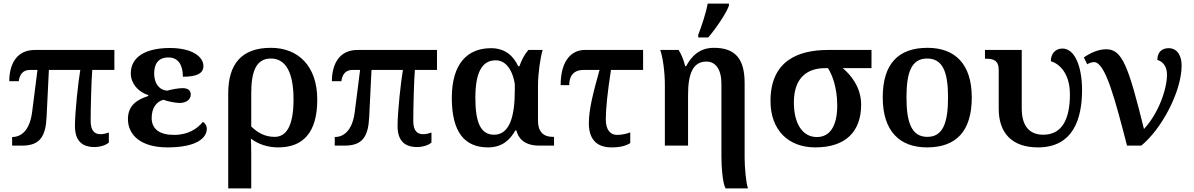

<svg xmlns="http://www.w3.org/2000/svg" viewBox="-20 -816 6693 1076"><path d="M509 8C543 8 574 -3 590 -17V-73C577 -69 561 -64 543 -64C514 -64 488 -79 488 -138C488 -206 492 -365 497 -424H621V-536H175C73 -536 32 -456 32 -361H85C90 -398 108 -424 147 -424H190L160 -188C146 -79 94 -48 48 -48V0H105C203 0 236 -51 241 -160L254 -424H430C419 -362 400 -190 400 -110C400 -25 442 8 509 8Z M919 10C1079 10 1139 -41 1139 -95C1139 -112 1128 -128 1117 -133C1087 -96 1036 -60 956 -60C875 -60 830 -92 830 -155C830 -211 857 -247 896 -257C917 -248 965 -239 986 -239C1025 -239 1049 -259 1049 -286C1049 -311 1031 -322 1004 -322C978 -322 943 -315 917 -308C868 -312 844 -353 844 -404C844 -453 863 -494 924 -494C978 -494 1005 -453 1005 -386C1082 -386 1120 -404 1120 -446C1120 -495 1062 -547 932 -547C796 -547 713 -497 713 -405C713 -351 751 -302 811 -283V-278C753 -259 697 -229 697 -149C697 -60 768 10 919 10Z M1259 240H1388V49C1388 13 1387 -21 1386 -39C1429 -7 1481 10 1539 10C1676 10 1758 -70 1758 -258C1758 -445 1652 -548 1498 -548C1333 -548 1259 -456 1259 -293ZM1519 -49C1465 -49 1424 -72 1388 -107V-293C1388 -411 1413 -488 1498 -488C1584 -488 1625 -405 1625 -259C1625 -105 1582 -49 1519 -49Z M2317 8C2351 8 2382 -3 2398 -17V-73C2385 -69 2369 -64 2351 -64C2322 -64 2296 -79 2296 -138C2296 -206 2300 -365 2305 -424H2429V-536H1983C1881 -536 1840 -456 1840 -361H1893C1898 -398 1916 -424 1955 -424H1998L1968 -188C1954 -79 1902 -48 1856 -48V0H1913C2011 0 2044 -51 2049 -160L2062 -424H2238C2227 -362 2208 -190 2208 -110C2208 -25 2250 8 2317 8Z M2715 10C2793 10 2838 -31 2868 -85H2874C2883 -46 2914 0 3001 0H3085V-49H3077C3024 -49 2995 -80 2995 -138V-336C2995 -405 3009 -498 3021 -536H2941C2917 -508 2902 -477 2891 -445H2884C2858 -502 2811 -546 2732 -546C2600 -546 2512 -460 2512 -267C2512 -75 2584 10 2715 10ZM2749 -61C2674 -61 2644 -129 2644 -267C2644 -406 2679 -478 2758 -478C2806 -478 2849 -439 2865 -346V-308C2865 -169 2838 -61 2749 -61Z M3407 10C3457 10 3488 1 3512 -14V-74C3491 -66 3465 -60 3437 -60C3402 -60 3375 -87 3375 -146C3375 -209 3385 -302 3404 -424H3584V-536H3257C3188 -536 3122 -483 3122 -339H3170C3170 -386 3191 -424 3250 -424H3340C3306 -302 3280 -206 3280 -125C3280 -40 3320 10 3407 10Z M3893 -606H3949C3991 -655 4049 -739 4065 -784V-796H3946C3937 -744 3911 -667 3893 -621ZM4047 240H4172C4161 214 4153 119 4153 69V-351C4153 -489 4098 -548 3981 -548C3897 -548 3854 -498 3825 -445H3820C3811 -480 3800 -509 3783 -536H3680C3695 -493 3706 -413 3706 -339V0H3836V-284C3836 -400 3862 -471 3939 -471C3990 -471 4023 -428 4023 -346V61C4023 121 4030 216 4047 240Z M4549 10C4720 10 4806 -79 4806 -230C4806 -330 4744 -400 4703 -434H4864V-536H4620C4454 -536 4298 -476 4298 -250C4298 -88 4397 10 4549 10ZM4558 -48C4476 -48 4429 -125 4429 -242C4429 -389 4513 -434 4603 -434H4620C4641 -402 4672 -330 4672 -225C4672 -108 4630 -48 4558 -48Z M5175 10C5340 10 5426 -82 5426 -270C5426 -457 5332 -548 5178 -548C5013 -548 4927 -457 4927 -270C4927 -82 5021 10 5175 10ZM5177 -49C5091 -49 5060 -125 5060 -270C5060 -415 5090 -488 5176 -488C5262 -488 5293 -415 5293 -270C5293 -125 5263 -49 5177 -49Z M5797 10C5994 10 6044 -150 6044 -311C6044 -444 6003 -544 5934 -544C5894 -544 5869 -514 5869 -473C5914 -460 5976 -408 5976 -287C5976 -155 5936 -61 5827 -61C5751 -61 5706 -107 5706 -209V-536H5500V-487H5504C5547 -487 5577 -478 5577 -424V-206C5577 -74 5648 10 5797 10Z M6296 0H6376C6492 -95 6602 -305 6602 -449C6602 -496 6583 -546 6529 -546C6494 -546 6466 -526 6466 -480C6496 -472 6520 -445 6520 -397C6520 -316 6472 -180 6391 -93C6303 -448 6269 -540 6179 -540C6134 -540 6088 -518 6054 -494L6073 -456C6085 -463 6100 -468 6111 -468C6175 -468 6229 -258 6296 0Z"/></svg>

Font: Noto Serif Semi
Style: Regular
Weight: 600
Designer: Monotype Design Team
Foundry: Monotype Imaging Inc.
Version: Version 1.002